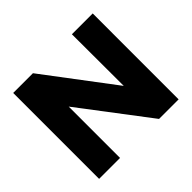

<svg xmlns="http://www.w3.org/2000/svg" viewBox="-161 -905 1108 1108"><g transform="rotate(-45 393.0 -350.5)"><path d="M546.9 -701.2H716.8V0H557.1L238.8 -418.9V0H67.9V-701.2H229L547.9 -278.8Z"/></g></svg>

Font: Montserrat-Arabic
Style: Bold
Weight: 700
Designer: Mohamed Gaber
Foundry: Kief Type Foundry
Version: Version 5.008;PS 005.008;hotconv 1.0.88;makeotf.lib2.5.64775